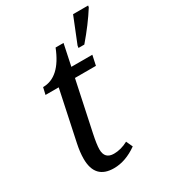

<svg xmlns="http://www.w3.org/2000/svg" viewBox="-188 -855 853 960"><g transform="rotate(-30 238.5 -375.0)"><path d="M300.8 -75.2 317.9 -38.1Q250.5 9.8 183.1 9.8Q74.2 9.8 74.2 -106.9Q74.2 -144.5 84 -190.9L145 -479H68.8L78.1 -519Q175.8 -519 231 -659.2H276.9L251 -536.1H372.1L359.9 -479H238.8L178.2 -193.8Q166 -136.2 166 -107.9Q166 -53.2 219.2 -53.2Q259.8 -53.2 300.8 -75.2ZM331.1 -612.8 390.1 -759.8H477.1L475.1 -750Q430.2 -678.7 362.8 -600.1H329.1Z"/></g></svg>

Font: Droid Serif
Style: Italic
Weight: 400
Italic angle: -12°
Designer: Monotype Design team
Foundry: Monotype Imaging Inc.
Version: Version 1.03